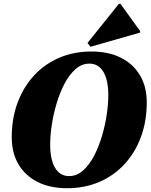

<svg xmlns="http://www.w3.org/2000/svg" viewBox="-20 -978 795 1014"><path d="M334 16Q244 16 178.5 -17Q113 -50 77.5 -110.5Q42 -171 42 -253Q42 -353 73 -436Q104 -519 160 -579.5Q216 -640 293 -673Q370 -706 463 -706Q553 -706 618.5 -673Q684 -640 719.5 -580Q755 -520 755 -437Q755 -337 724 -254Q693 -171 637 -110.5Q581 -50 504 -17Q427 16 334 16ZM345 -48Q385 -48 418 -77Q451 -106 476 -153.5Q501 -201 518 -258Q535 -315 543.5 -372Q552 -429 552 -475Q552 -555 526 -598.5Q500 -642 452 -642Q412 -642 379 -613Q346 -584 321 -536.5Q296 -489 279 -432Q262 -375 253.5 -318.5Q245 -262 245 -215Q245 -135 271 -91.5Q297 -48 345 -48ZM458 -731 442 -751 608 -958H616L720 -814V-806Z"/></svg>

Font: Platypi Light ExtraBold
Style: Italic
Weight: 800
Italic angle: -13°
Version: Version 1.200